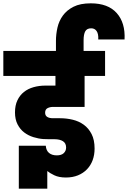

<svg xmlns="http://www.w3.org/2000/svg" viewBox="-37 -1046 768 1153"><path d="M247 87H76V-171H238Q240 -142 257.5 -127.5Q275 -113 304 -113Q332 -113 346 -126.5Q360 -140 360 -160Q360 -186 341 -198Q322 -210 289 -210Q273 -210 258 -210Q243 -210 223 -211Q194 -213 163.5 -222.5Q133 -232 108.5 -250.5Q84 -269 68.5 -299Q53 -329 53 -371Q53 -413 67.5 -443.5Q82 -474 106.5 -493.5Q131 -513 164.5 -522.5Q198 -532 237 -532H296V-590H-17V-740H299V-801Q299 -840 308 -880Q317 -920 340.5 -952.5Q364 -985 404.5 -1005.5Q445 -1026 508 -1026Q612 -1026 664 -967.5Q716 -909 711 -809H553Q555 -842 543.5 -859Q532 -876 511 -876Q485 -876 475 -858Q465 -840 465 -804V-740H594V-590H471V-404H282Q263 -404 248.5 -396.5Q234 -389 234 -369Q234 -352 246.5 -344Q259 -336 281 -336H324Q363 -336 400 -327Q437 -318 466 -297Q495 -276 513 -241Q531 -206 531 -154Q531 -116 519.5 -84.5Q508 -53 485.5 -29.5Q463 -6 431 7Q399 20 359 20Q317 20 289 6.5Q261 -7 247 -19Z"/></svg>

Font: SVN-Poppins ExtraBold
Style: Regular
Weight: 800
Designer: Ninad Kale (Devanagari), Jonny Pinhorn (Latin)
Foundry: Indian Type Foundry
Version: Version 3.002 2017; ttfautohint (v1.8.3)